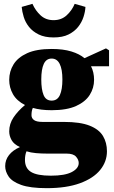

<svg xmlns="http://www.w3.org/2000/svg" viewBox="-20 -758 593 1000"><path d="M249 -234Q279 -234 292 -263Q305 -292 305 -344Q305 -397 291 -425Q277 -453 249 -453Q221 -453 208 -425Q195 -397 195 -344Q195 -292 207 -263Q219 -234 249 -234ZM110 75Q110 118 141.5 137.5Q173 157 245 157Q318 157 354 138Q390 119 390 91Q390 74 376 58Q362 42 327 42H227Q195 42 167.5 39.5Q140 37 118 30Q110 49 110 75ZM249 -184Q192 -184 151 -196Q144 -181 144 -158Q144 -142 157.5 -132.5Q171 -123 202 -123H313Q398 -123 447 -103.5Q496 -84 516.5 -49.5Q537 -15 537 30Q537 84 501.5 127.5Q466 171 396 196.5Q326 222 224 222Q137 222 90 205Q43 188 25 161.5Q7 135 7 107Q7 75 27 49.5Q47 24 84 8Q53 -6 40.5 -28Q28 -50 28 -74Q28 -113 50.5 -146.5Q73 -180 110 -211Q67 -233 47.5 -267.5Q28 -302 28 -342Q28 -386 50.5 -422.5Q73 -459 121.5 -481Q170 -503 249 -503Q309 -503 351.5 -490Q394 -477 420 -455L532 -506L548 -496V-413H454Q470 -382 470 -342Q470 -300 447.5 -264Q425 -228 376.5 -206Q328 -184 249 -184ZM93 -722 149 -738Q165 -702 192 -677.5Q219 -653 259 -653Q300 -653 327.5 -678.5Q355 -704 369 -738L425 -722Q424 -698 415 -670Q406 -642 387 -618Q368 -594 337 -578.5Q306 -563 259 -563Q213 -563 181.5 -578.5Q150 -594 131 -618Q112 -642 103.5 -670Q95 -698 93 -722Z"/></svg>

Font: Source Serif Pro Black
Style: Regular
Weight: 900
Designer: Frank Grießhammer
Foundry: Adobe Systems Incorporated
Version: Version 3.001;hotconv 1.0.111;makeotfexe 2.5.65597